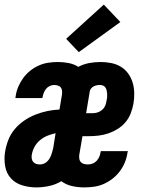

<svg xmlns="http://www.w3.org/2000/svg" viewBox="-20 -808 640 836"><path d="M138 8Q107 8 77 -1Q47 -10 27.5 -31.5Q8 -53 2.5 -84Q-3 -115 2 -146Q6 -172 16 -198Q26 -224 44 -245.5Q62 -267 85.5 -283Q109 -299 134.5 -309Q160 -319 186.5 -324.5Q213 -330 239 -331L250 -397Q251 -405 250 -413.5Q249 -422 244.5 -427.5Q240 -433 232 -435.5Q224 -438 216 -438Q206 -438 196.5 -433.5Q187 -429 180.5 -421Q174 -413 170.5 -403.5Q167 -394 165 -384Q165 -383 165 -382.5Q165 -382 164 -381H47Q47 -383 47.5 -385Q48 -387 48 -388Q51 -410 59.5 -430Q68 -450 81 -468Q94 -486 111.5 -500Q129 -514 149.5 -523Q170 -532 191 -535Q212 -538 232 -538Q256 -538 279 -533.5Q302 -529 321 -517Q344 -529 368.5 -533.5Q393 -538 418 -538Q441 -538 464 -533.5Q487 -529 506 -517.5Q525 -506 538 -488Q551 -470 557.5 -448.5Q564 -427 564.5 -403Q565 -379 561 -356Q557 -335 549 -314Q541 -293 526 -275.5Q511 -258 491.5 -246Q472 -234 451 -227Q430 -220 408.5 -217.5Q387 -215 366 -215H339L325 -133Q324 -124 325.5 -115.5Q327 -107 332.5 -101.5Q338 -96 346.5 -94Q355 -92 363 -92Q374 -92 384 -96Q394 -100 401.5 -108.5Q409 -117 413 -127Q417 -137 418 -147Q419 -148 419 -148.5Q419 -149 419 -150H537Q536 -148 536 -146.5Q536 -145 535 -143Q532 -121 523.5 -100.5Q515 -80 501.5 -62Q488 -44 470 -30Q452 -16 431.5 -7Q411 2 389.5 5Q368 8 347 8Q319 8 293 2Q267 -4 247 -19Q222 -4 193.5 2Q165 8 138 8ZM383 -315Q394 -315 405 -318.5Q416 -322 425 -330Q434 -338 438.5 -349Q443 -360 444 -371Q446 -378 446.5 -385.5Q447 -393 446.5 -400Q446 -407 444.5 -414Q443 -421 439 -427Q435 -433 428.5 -435.5Q422 -438 415 -438Q408 -438 401 -436.5Q394 -435 388 -432Q382 -429 377 -423Q372 -417 371 -411L355 -315ZM154 -92Q162 -92 170 -95Q178 -98 184.5 -104Q191 -110 195.5 -117.5Q200 -125 203 -133Q206 -141 208 -149Q210 -157 212 -165L222 -228Q204 -224 186.5 -217Q169 -210 154 -197.5Q139 -185 130 -168Q121 -151 118 -132Q117 -124 118.5 -116Q120 -108 125 -102.5Q130 -97 137.5 -94.5Q145 -92 154 -92ZM323 -581 268 -639 432 -788 504 -712Z"/></svg>

Font: Iosevka Curly Slab Extended
Style: Bold Italic
Weight: 700
Width: 7
Italic angle: -9°
Monospace: yes
Designer: Belleve Invis
Foundry: Belleve Invis
Version: Version 11.0.0; ttfautohint (v1.8.3)